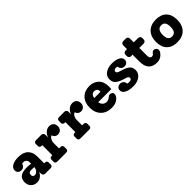

<svg xmlns="http://www.w3.org/2000/svg" viewBox="294 -1903 3177 3177"><g transform="rotate(-45 1882.5 -314.0)"><path d="M504 -133Q552 -133 552 -88V-44Q552 0 504 0H380Q359 0 345 -14Q331 -28 331 -50V-93Q311 -47 272 -18.5Q233 10 190 10Q122 10 80 -31Q38 -72 38 -139Q38 -217 87 -253Q136 -289 240 -289Q280 -289 331 -281V-315Q331 -350 311 -370Q291 -390 257 -390Q238 -390 224 -383Q219 -354 196.5 -335.5Q174 -317 143 -317Q106 -317 83 -338.5Q60 -360 60 -394Q60 -448 114 -479Q168 -510 255 -510Q371 -510 430 -452.5Q489 -395 489 -290V-133ZM241 -103Q275 -103 300.5 -132.5Q326 -162 330 -204Q294 -208 264 -208Q227 -208 211.5 -194.5Q196 -181 196 -149Q196 -129 209 -116Q222 -103 241 -103Z M979 -510Q1030 -510 1057 -481.5Q1084 -453 1084 -406Q1084 -363 1057.5 -335.5Q1031 -308 987 -308Q956 -308 933.5 -326Q911 -344 903 -374Q874 -363 855.5 -331.5Q837 -300 837 -263V-133H870Q917 -133 917 -88V-44Q917 0 870 0H664Q617 0 617 -44V-88Q617 -133 664 -133H679V-367H664Q617 -367 617 -412V-456Q617 -500 664 -500H788Q809 -500 823 -486Q837 -472 837 -450V-389Q854 -444 893.5 -477Q933 -510 979 -510Z M1519 -510Q1570 -510 1597 -481.5Q1624 -453 1624 -406Q1624 -363 1597.5 -335.5Q1571 -308 1527 -308Q1496 -308 1473.5 -326Q1451 -344 1443 -374Q1414 -363 1395.5 -331.5Q1377 -300 1377 -263V-133H1410Q1457 -133 1457 -88V-44Q1457 0 1410 0H1204Q1157 0 1157 -44V-88Q1157 -133 1204 -133H1219V-367H1204Q1157 -367 1157 -412V-456Q1157 -500 1204 -500H1328Q1349 -500 1363 -486Q1377 -472 1377 -450V-389Q1394 -444 1433.5 -477Q1473 -510 1519 -510Z M2146 -275Q2146 -242 2142 -216H1836Q1844 -171 1871 -145.5Q1898 -120 1941 -120Q1984 -120 2019 -152Q2042 -173 2065 -173Q2090 -173 2107.5 -159.5Q2125 -146 2125 -120Q2125 -91 2107 -68Q2050 10 1933 10Q1811 10 1741.5 -61.5Q1672 -133 1672 -252Q1672 -372 1740.5 -441Q1809 -510 1922 -510Q2017 -510 2081.5 -449.5Q2146 -389 2146 -275ZM1917 -392Q1852 -392 1837 -311H1984Q1985 -317 1985 -328Q1985 -359 1966.5 -375.5Q1948 -392 1917 -392Z M2474 -317Q2572 -289 2611.5 -253Q2651 -217 2651 -153Q2651 -81 2591 -35.5Q2531 10 2436 10Q2339 10 2282.5 -20Q2226 -50 2226 -100Q2226 -134 2249 -155.5Q2272 -177 2309 -177Q2344 -177 2368 -153.5Q2392 -130 2392 -95Q2406 -88 2432 -88Q2493 -88 2493 -127Q2493 -147 2480.5 -157Q2468 -167 2430 -178Q2321 -209 2277.5 -247.5Q2234 -286 2234 -351Q2234 -423 2293.5 -466.5Q2353 -510 2449 -510Q2538 -510 2591.5 -481Q2645 -452 2645 -404Q2645 -369 2622 -347.5Q2599 -326 2562 -326Q2528 -326 2504.5 -348.5Q2481 -371 2479 -405Q2466 -412 2446 -412Q2421 -412 2407 -401Q2393 -390 2393 -371Q2393 -353 2409.5 -342Q2426 -331 2474 -317Z M3094 -178Q3120 -178 3139 -161.5Q3158 -145 3158 -121Q3158 -93 3141 -70Q3083 10 2991 10Q2794 10 2794 -208V-370H2759Q2738 -370 2724 -384Q2710 -398 2710 -420V-451Q2710 -472 2724 -486Q2738 -500 2759 -500H2794V-588Q2794 -610 2808 -624Q2822 -638 2844 -638H2903Q2924 -638 2938 -624Q2952 -610 2952 -588V-500H3053Q3075 -500 3089 -486Q3103 -472 3103 -451V-420Q3103 -398 3089 -384Q3075 -370 3053 -370H2952V-183Q2952 -154 2964.5 -137Q2977 -120 2999 -120Q3028 -120 3050 -153Q3069 -178 3094 -178Z M3467 10Q3348 10 3282.5 -56.5Q3217 -123 3217 -244Q3217 -369 3286 -439.5Q3355 -510 3477 -510Q3596 -510 3661 -443.5Q3726 -377 3726 -257Q3726 -132 3657 -61Q3588 10 3467 10ZM3468 -120Q3518 -120 3541.5 -152.5Q3565 -185 3565 -255Q3565 -380 3475 -380Q3378 -380 3378 -246Q3378 -120 3468 -120Z"/></g></svg>

Font: Solway ExtraBold
Style: Regular
Weight: 800
Designer: Mariya V. Pigoulevskaya
Foundry: The Northern Block Ltd.
Version: Version 1.000;hotconv 1.0.109;makeotfexe 2.5.65596